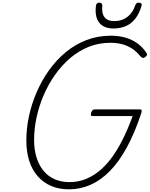

<svg xmlns="http://www.w3.org/2000/svg" viewBox="-20 -1397 1120 1436"><path d="M496 19Q421 19 362 -6.5Q303 -32 261.5 -79.5Q220 -127 198.5 -194.5Q177 -262 177 -346Q177 -436 196.5 -527.5Q216 -619 254 -707Q292 -795 346.5 -871.5Q401 -948 471.5 -1006.5Q542 -1065 627 -1097.5Q712 -1130 810 -1130Q868 -1130 918.5 -1115.5Q969 -1101 1008.5 -1072Q1048 -1043 1076 -1000Q1082 -991 1078.5 -983.5Q1075 -976 1064 -969Q1054 -962 1047 -964Q1040 -966 1029 -977Q1002 -1011 968.5 -1033Q935 -1055 895 -1066Q855 -1077 805 -1077Q719 -1077 644 -1047Q569 -1017 505.5 -963Q442 -909 392 -838Q342 -767 307 -686Q272 -605 253.5 -519Q235 -433 235 -350Q235 -277 253.5 -218.5Q272 -160 305.5 -119.5Q339 -79 388 -57Q437 -35 501 -35Q557 -35 609.5 -53.5Q662 -72 712 -110Q762 -148 807 -206.5Q852 -265 893.5 -346Q935 -427 972 -529H673Q661 -529 660 -536Q659 -543 662 -555Q667 -568 673 -573.5Q679 -579 689 -579H1024Q1036 -579 1038.5 -574Q1041 -569 1038 -555Q989 -405 929.5 -296Q870 -187 801.5 -117.5Q733 -48 656.5 -14.5Q580 19 496 19ZM829 -1184Q756 -1184 721.5 -1228Q687 -1272 698 -1357Q700 -1367 706 -1372Q712 -1377 723 -1377Q734 -1377 739.5 -1371.5Q745 -1366 745 -1357Q739 -1297 762 -1268Q785 -1239 834 -1239Q891 -1239 932 -1270Q973 -1301 991 -1356Q995 -1367 1001 -1372Q1007 -1377 1019 -1377Q1030 -1377 1036 -1371Q1042 -1365 1039 -1355Q1022 -1296 992.5 -1258Q963 -1220 921.5 -1202Q880 -1184 829 -1184Z"/></svg>

Font: Playwrite CU ExtraLight
Style: Regular
Weight: 250
Designer: Veronika Burian, José Scaglione
Foundry: TypeTogether
Version: Version 1.002